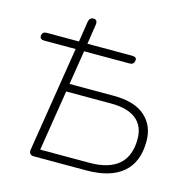

<svg xmlns="http://www.w3.org/2000/svg" viewBox="-104 -815 916 919"><g transform="rotate(15 353.5 -355.5)"><path d="M143 0Q130 0 124 -7Q118 -14 120 -27L203 -548H47Q36 -548 30.5 -553Q25 -558 26 -568Q29 -587 49 -587H218L206 -567L225 -689Q227 -700 233 -705.5Q239 -711 249 -711Q259 -711 263.5 -704Q268 -697 266 -685L248 -567L242 -587H473Q484 -587 490 -582.5Q496 -578 494 -568Q491 -548 471 -548H245L218 -379H437Q540 -379 592.5 -333Q645 -287 645 -209Q645 -105 583 -52.5Q521 0 403 0ZM164 -39H407Q504 -39 552.5 -81.5Q601 -124 601 -208Q601 -273 558.5 -306.5Q516 -340 436 -340H212Z"/></g></svg>

Font: Nunito ExtraLight
Style: Italic
Weight: 200
Italic angle: -9°
Designer: Vernon Adams
Foundry: Vernon Adams
Version: Version 3.602